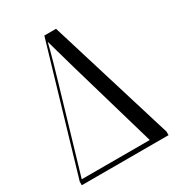

<svg xmlns="http://www.w3.org/2000/svg" viewBox="-172 -819 847 924"><g transform="rotate(-30 251.5 -357.0)"><path d="M11 0H493V-20L280 -714H215L11 -20ZM25 -25 159 -481C180 -553 200 -621 214 -680C229 -626 241 -584 260 -517L403 -25Z"/></g></svg>

Font: Noto Serif Display ExtraCondensed
Style: Regular
Weight: 400
Width: 2
Designer: Monotype Design Team
Foundry: Monotype Imaging Inc.
Version: Version 2.009